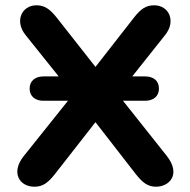

<svg xmlns="http://www.w3.org/2000/svg" viewBox="-20 -698 720 726"><path d="M110 8C141 8 161 -6 187 -39L341 -236L494 -39C520 -6 540 8 570 8C621 8 665 -39 611 -108L445 -317H529C560 -317 581 -334 581 -363C581 -393 560 -409 529 -409H480L604 -565C647 -618 619 -678 563 -678C532 -678 512 -664 487 -632L341 -445L194 -632C169 -663 149 -678 118 -678C62 -678 34 -618 77 -565L202 -409H144C113 -409 92 -392 92 -363C92 -334 113 -317 144 -317H237L70 -108C20 -46 53 8 110 8Z"/></svg>

Font: SN Pro
Style: Bold
Weight: 700
Designer: Tobias Whetton
Foundry: Supernotes
Version: Version 1.003;Glyphs 3.3 (3324)